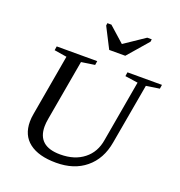

<svg xmlns="http://www.w3.org/2000/svg" viewBox="-157 -1024 1092 1167"><g transform="rotate(20 389.0 -441.0)"><path d="M634 -616 551 -628 555 -654H778L774 -628L688 -615L619 -224Q600 -112 524 -50Q450 11 334 11Q221 11 160 -36Q100 -82 100 -170Q100 -194 105 -221L174 -616L93 -629L97 -655H359L355 -629L268 -616L199 -223Q194 -195 194 -173Q194 -45 341 -45Q434 -45 493 -92Q552 -138 565 -221ZM364 -893 464 -804 596 -893H625L623 -877L508 -744H404L336 -877L338 -893Z"/></g></svg>

Font: Libra Serif Modern
Style: Italic
Weight: 400
Italic angle: -12°
Designer: Stefan Peev, Context Ltd
Foundry: Stefan Peev, Context Ltd
Version: Version 1.000